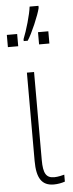

<svg xmlns="http://www.w3.org/2000/svg" viewBox="-62 -868 345 908"><g transform="rotate(-5 110.5 -414.0)"><path d="M73 -678H92C113 -709 150 -796 157 -828V-838H115C111 -801 89 -726 73 -687ZM-4 -656H45V-714H-4ZM144 -656H193V-714H144ZM156 10C175 10 195 6 209 1V-32C203 -30 178 -24 161 -24C123 -24 109 -46 109 -110V-528H75V-109C75 -27 99 10 156 10Z"/></g></svg>

Font: Kathrein 37 Thin Condensed
Style: Regular
Weight: 250
Width: 3
Designer: Lazydogs Typefoundry, based on Open Sans by Ascender Corporation
Foundry: Lazydogs Typefoundry
Version: Version 1.003;PS 001.003;hotconv 1.0.88;makeotf.lib2.5.64775